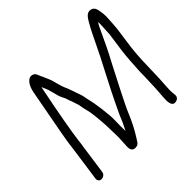

<svg xmlns="http://www.w3.org/2000/svg" viewBox="-174 -834 1034 1034"><g transform="rotate(-45 342.5 -317.5)"><path d="M50 -173 26 -4C25 3 27 9 31 14C35 19 40 21 47 21C54 21 61 19 67 14C73 9 76 3 77 -4L101 -173C103 -184 105 -198 107 -218C109 -238 116 -281 128 -348C140 -415 149 -461 154 -485C159 -509 162 -526 164 -536C166 -546 168 -554 169 -559C171 -552 174 -545 178 -537C182 -529 187 -515 192 -493C197 -471 202 -455 207 -445C212 -435 216 -427 218 -422L225 -400C228 -393 231 -386 233 -379L239 -360C241 -354 244 -347 245 -338C246 -329 249 -313 255 -291C261 -269 265 -228 269 -168L271 -90C272 -76 270 -49 268 -10C266 17 275 31 295 31C308 31 317 27 323 18L336 -2C361 -41 382 -82 400 -126C412 -155 433 -197 462 -254C491 -311 511 -349 521 -369C531 -389 542 -409 552 -428C562 -447 576 -476 594 -515C612 -554 624 -579 632 -591C633 -585 633 -573 632 -557C631 -541 630 -528 630 -518C630 -508 629 -497 627 -486L614 -393C611 -372 609 -347 607 -320C605 -279 604 -280 603 -256C602 -240 602 -225 602 -212L599 -129C598 -114 597 -89 594 -54C591 -19 596 2 609 8C615 11 622 10 629 8C636 6 641 2 645 -4C649 -10 649 -20 647 -32C645 -44 645 -62 647 -89C649 -116 652 -163 653 -230C654 -297 659 -353 666 -400L678 -486C680 -499 681 -520 683 -547C685 -574 685 -592 684 -600C683 -608 682 -614 681 -620C680 -626 679 -633 677 -640C673 -655 663 -664 648 -666C633 -668 619 -660 607 -642C595 -624 575 -588 549 -533C523 -478 495 -423 466 -368C437 -313 402 -244 362 -159C349 -127 336 -98 322 -71V-80C322 -85 321 -93 321 -103C321 -113 321 -130 322 -153C323 -176 320 -207 315 -246C310 -285 305 -312 301 -327C298 -336 297 -346 295 -356C293 -366 291 -375 288 -382C285 -389 283 -396 281 -402C279 -408 277 -415 274 -423L266 -445C264 -452 260 -460 256 -469C252 -478 249 -487 247 -495C245 -503 243 -510 241 -516C239 -522 238 -530 235 -539C232 -548 229 -557 225 -565C221 -573 218 -580 216 -586C214 -592 210 -598 208 -603C206 -608 204 -612 202 -617C198 -629 191 -636 182 -639C173 -642 164 -641 157 -637C138 -626 125 -602 118 -565C113 -538 107 -504 99 -462C91 -420 83 -377 75 -334C67 -291 63 -264 61 -255Z"/></g></svg>

Font: AppleStorm
Style: Ita
Weight: 400
Foundry: Cannot Into Space Fonts
Version: Version 1.01